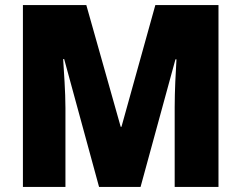

<svg xmlns="http://www.w3.org/2000/svg" viewBox="-20 -734 948 754"><path d="M369 0H532L669 -501H673C670 -453 666 -375 666 -313V0H838V-714H590L457 -236H454L319 -714H70V0H237V-310C237 -374 231 -452 228 -502H232Z"/></svg>

Font: Noto Sans Armenian SemiCondensed Black
Style: Regular
Weight: 900
Width: 4
Designer: Monotype Design Team
Foundry: Monotype Imaging Inc.
Version: Version 2.008